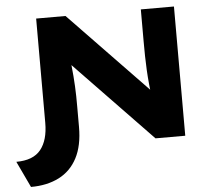

<svg xmlns="http://www.w3.org/2000/svg" viewBox="-83 -767 1187 1036"><g transform="rotate(-5 510.5 -248.5)"><path d="M43.2 202.7 -23.9 60.8Q67.8 60.8 108.9 9.6Q150 -41.6 150 -135.2V-700H309.1L777.2 -214.5L737 -204.7Q730.4 -251.6 726.4 -292.4Q722.4 -333.2 720.4 -371.1Q718.4 -409.1 717.7 -447.2Q717 -485.3 717 -527.4V-700H896.4V0H735.3L251.2 -502.4L309.4 -508.6Q314.1 -467.7 317.7 -434.6Q321.3 -401.5 323.5 -373.1Q325.7 -344.6 327.1 -317.6Q328.5 -290.7 329 -263.8Q329.4 -237 329.4 -207.2V-97Q329.4 4 294.5 70.6Q259.7 137.2 195 170Q130.4 202.7 43.2 202.7Z"/></g></svg>

Font: Lexend Peta
Style: Regular
Weight: 400
Designer: Bonnie Shaver-Troup, Thomas Jockin
Foundry: Lexend
Version: Version 1.007